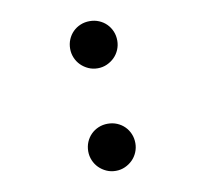

<svg xmlns="http://www.w3.org/2000/svg" viewBox="-65 -601 731 682"><g transform="rotate(-10 300.0 -260.0)"><path d="M215 -75Q215 -93 221.5 -108.5Q228 -124 239.5 -135.5Q251 -147 266.5 -153.5Q282 -160 300 -160Q318 -160 333.5 -153.5Q349 -147 360.5 -135.5Q372 -124 378.5 -108.5Q385 -93 385 -75Q385 -58 378.5 -42.5Q372 -27 360.5 -15.5Q349 -4 333.5 3Q318 10 300 10Q282 10 266.5 3Q251 -4 239.5 -15.5Q228 -27 221.5 -42.5Q215 -58 215 -75ZM215 -445Q215 -463 221.5 -478.5Q228 -494 239.5 -505.5Q251 -517 266.5 -523.5Q282 -530 300 -530Q318 -530 333.5 -523.5Q349 -517 360.5 -505.5Q372 -494 378.5 -478.5Q385 -463 385 -445Q385 -428 378.5 -412.5Q372 -397 360.5 -385.5Q349 -374 333.5 -367Q318 -360 300 -360Q282 -360 266.5 -367Q251 -374 239.5 -385.5Q228 -397 221.5 -412.5Q215 -428 215 -445Z"/></g></svg>

Font: Maple Mono NF CN
Style: Regular
Weight: 400
Monospace: yes
Designer: subframe7536
Version: Version 7.000